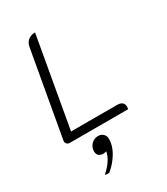

<svg xmlns="http://www.w3.org/2000/svg" viewBox="-238 -813 1050 1204"><g transform="rotate(-30 287.0 -211.0)"><path d="M37 -32 146 -646Q151 -676 171 -692.5Q191 -709 222 -709L107 -58H440Q489 -58 489 -16Q489 -12 487 0H65Q51 0 43 -9Q35 -18 37 -32ZM236 160Q233 161 226.5 162.5Q220 164 214 164Q192 164 180.5 153Q169 142 169 122Q169 93 189.5 72Q210 51 238 51Q261 51 275.5 65Q290 79 290 101Q290 150 260.5 199Q231 248 190 282Q185 287 173 287Q160 287 155 283Q225 221 236 160Z"/></g></svg>

Font: K2D ExtraLight
Style: Italic
Weight: 275
Italic angle: -10°
Designer: Katatrad Aksorn Co.,Ltd.
Foundry: Cadson Demak Co.,Ltd.
Version: Version 1.000; ttfautohint (v1.6)